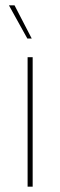

<svg xmlns="http://www.w3.org/2000/svg" viewBox="-20 -700 226 720"><path d="M102.5 0H83.5V-485.5H102.5ZM13.5 -680H34.5L99 -555.5H82.5L13.5 -680Z"/></svg>

Font: Anek Devanagari Thin
Style: Regular
Weight: 250
Designer: Kailash Malviya (Devanagari) & Yesha Goshar (Latin)
Foundry: Ek Type
Version: Version 1.003